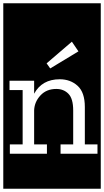

<svg xmlns="http://www.w3.org/2000/svg" viewBox="-32 -937 634 1170"><path d="M-12 213V-917H582V213ZM274 -520 446 -624 406 -683 252 -551ZM337 0H562V-57H485V-285Q485 -374 441 -414Q397 -454 332 -454Q224 -454 176 -366V-445H26V-388H106V-57H28V0H254V-57H176V-265Q178 -316 214.5 -355.5Q251 -395 311 -395Q356 -395 385 -365.5Q414 -336 414 -264V-57H337Z"/></svg>

Font: Zilla Slab Highlight
Style: Regular
Weight: 400
Designer: Typotheque Type Foundry
Foundry: Typotheque type foundry
Version: Version 1.1; 2017; ttfautohint (v1.6)